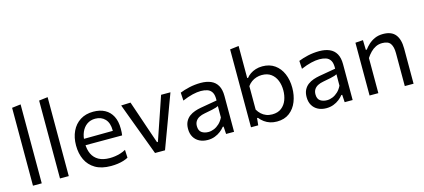

<svg xmlns="http://www.w3.org/2000/svg" viewBox="-58 -1237 3853 1743"><g transform="rotate(-15 1868.0 -365.5)"><path d="M86 0Q86 -55.5 86 -106.5Q86 -157.5 86 -219V-493.5Q86 -556.5 86 -616Q86 -675.5 86 -732L168.5 -742Q168.5 -681.5 168.5 -620.8Q168.5 -560 168.5 -493.5V-219Q168.5 -157.5 168.5 -106.5Q168.5 -55.5 168.5 0Z M340 0Q340 -55.5 340 -106.5Q340 -157.5 340 -219V-493.5Q340 -556.5 340 -616Q340 -675.5 340 -732L422.5 -742Q422.5 -681.5 422.5 -620.8Q422.5 -560 422.5 -493.5V-219Q422.5 -157.5 422.5 -106.5Q422.5 -55.5 422.5 0Z M818 11Q729 11 671.5 -23Q614 -57 586 -116Q558 -175 558 -251Q558 -326 585.5 -384Q613 -442 664.5 -474.8Q716 -507.5 787.5 -507.5Q850.5 -507.5 895.8 -483Q941 -458.5 965.5 -411.2Q990 -364 990 -294.5Q990 -276 989.2 -261.2Q988.5 -246.5 986 -231.5L913.5 -268Q914.5 -276 914.8 -283.2Q915 -290.5 915 -297.5Q915 -368 880 -404.8Q845 -441.5 788.5 -441.5Q743 -441.5 710.2 -418.2Q677.5 -395 659.5 -354Q641.5 -313 641.5 -260.5V-249Q641.5 -191 661.5 -149Q681.5 -107 722.2 -84.2Q763 -61.5 826 -61.5Q849.5 -61.5 875.8 -65.2Q902 -69 927.8 -77Q953.5 -85 977 -98L980.5 -23.5Q961.5 -13 936.5 -5.2Q911.5 2.5 881.5 6.8Q851.5 11 818 11ZM592.5 -231.5V-290.5L935.5 -293.5L986 -274.5V-231.5Z M1233 0Q1215.5 -46.5 1197.8 -94.5Q1180 -142.5 1163 -187.5L1130 -275.5Q1109.5 -330 1088.8 -385.8Q1068 -441.5 1048 -496L1136.5 -499.5Q1158.5 -436.5 1179.2 -374.5Q1200 -312.5 1221.5 -249.5L1276 -90.5H1284.5L1339 -250Q1361 -313.5 1381.8 -374.8Q1402.5 -436 1423 -496H1511Q1490.5 -441.5 1469.8 -385.5Q1449 -329.5 1429 -274.5L1396 -185.5Q1378.5 -138.5 1361.5 -92.8Q1344.5 -47 1327 0Z M1728 10Q1683.5 10 1650 -7.2Q1616.5 -24.5 1597.8 -56.5Q1579 -88.5 1579 -133.5Q1579 -174 1593.5 -201.8Q1608 -229.5 1631.5 -247Q1655 -264.5 1683.5 -274.2Q1712 -284 1740.5 -289L1896 -316Q1898 -366.5 1882.8 -392.2Q1867.5 -418 1840 -427Q1812.5 -436 1779 -436Q1762 -436 1742.5 -433.5Q1723 -431 1701.2 -425.8Q1679.5 -420.5 1655.5 -412.5Q1631.5 -404.5 1605 -393L1600.5 -468.5Q1618.5 -476 1641.2 -483Q1664 -490 1689.8 -495.8Q1715.5 -501.5 1742.5 -504.5Q1769.5 -507.5 1797 -507.5Q1852.5 -507.5 1892.8 -490Q1933 -472.5 1954.5 -435Q1976 -397.5 1976 -337Q1976 -314 1976 -278.5Q1976 -243 1976 -211V-146.5Q1976 -112.5 1976 -77.2Q1976 -42 1976 0H1901L1896.5 -70.5H1888.5Q1873 -50.5 1849.5 -32Q1826 -13.5 1795.2 -1.8Q1764.5 10 1728 10ZM1752 -58.5Q1778.5 -58.5 1805 -69.5Q1831.5 -80.5 1854.8 -102.2Q1878 -124 1894 -157L1894.5 -264Q1886.5 -259.5 1873.2 -255Q1860 -250.5 1833.8 -244.8Q1807.5 -239 1761 -230.5Q1732.5 -225.5 1710.5 -214.2Q1688.5 -203 1675.8 -183.8Q1663 -164.5 1663 -137Q1663 -94 1688.8 -76.2Q1714.5 -58.5 1752 -58.5Z M2378 11Q2343.5 11 2314.5 1.8Q2285.5 -7.5 2261.5 -24.8Q2237.5 -42 2218 -66.5H2210L2203 0H2135Q2135 -55.5 2135 -106.5Q2135 -157.5 2135 -219V-493.5Q2135 -556.5 2135 -616Q2135 -675.5 2135 -732L2217.5 -742Q2217.5 -681.5 2217.5 -620.8Q2217.5 -560 2217.5 -493.5V-440.5H2226Q2240 -459 2262.2 -474.2Q2284.5 -489.5 2313.5 -498.8Q2342.5 -508 2376.5 -508Q2444.5 -508 2492.2 -474.2Q2540 -440.5 2565 -382Q2590 -323.5 2590 -249.5Q2590 -180 2566.8 -120.8Q2543.5 -61.5 2496.2 -25.2Q2449 11 2378 11ZM2353 -63Q2406.5 -63 2440.2 -89.5Q2474 -116 2489.8 -158.2Q2505.5 -200.5 2505.5 -249Q2505.5 -299.5 2488.8 -341.2Q2472 -383 2438 -408Q2404 -433 2351.5 -433Q2325.5 -433 2300.5 -425.2Q2275.5 -417.5 2254.2 -402.2Q2233 -387 2217.5 -364.5V-144Q2232.5 -118.5 2252.2 -100.5Q2272 -82.5 2297 -72.8Q2322 -63 2353 -63Z M2842.5 10Q2798 10 2764.5 -7.2Q2731 -24.5 2712.2 -56.5Q2693.5 -88.5 2693.5 -133.5Q2693.5 -174 2708 -201.8Q2722.5 -229.5 2746 -247Q2769.5 -264.5 2798 -274.2Q2826.5 -284 2855 -289L3010.5 -316Q3012.5 -366.5 2997.2 -392.2Q2982 -418 2954.5 -427Q2927 -436 2893.5 -436Q2876.5 -436 2857 -433.5Q2837.5 -431 2815.8 -425.8Q2794 -420.5 2770 -412.5Q2746 -404.5 2719.5 -393L2715 -468.5Q2733 -476 2755.8 -483Q2778.5 -490 2804.2 -495.8Q2830 -501.5 2857 -504.5Q2884 -507.5 2911.5 -507.5Q2967 -507.5 3007.2 -490Q3047.5 -472.5 3069 -435Q3090.5 -397.5 3090.5 -337Q3090.5 -314 3090.5 -278.5Q3090.5 -243 3090.5 -211V-146.5Q3090.5 -112.5 3090.5 -77.2Q3090.5 -42 3090.5 0H3015.5L3011 -70.5H3003Q2987.5 -50.5 2964 -32Q2940.5 -13.5 2909.8 -1.8Q2879 10 2842.5 10ZM2866.5 -58.5Q2893 -58.5 2919.5 -69.5Q2946 -80.5 2969.2 -102.2Q2992.5 -124 3008.5 -157L3009 -264Q3001 -259.5 2987.8 -255Q2974.5 -250.5 2948.2 -244.8Q2922 -239 2875.5 -230.5Q2847 -225.5 2825 -214.2Q2803 -203 2790.2 -183.8Q2777.5 -164.5 2777.5 -137Q2777.5 -94 2803.2 -76.2Q2829 -58.5 2866.5 -58.5Z M3249.5 0Q3249.5 -55.5 3249.5 -106.5Q3249.5 -157.5 3249.5 -219V-269Q3249.5 -324 3249.5 -381.5Q3249.5 -439 3249.5 -496L3321.5 -501L3324 -409H3333Q3349 -431.5 3374 -454.5Q3399 -477.5 3433 -492.8Q3467 -508 3511 -508Q3590 -508 3626.5 -462.5Q3663 -417 3663 -330.5Q3663 -298 3663 -273Q3663 -248 3663 -219Q3663 -160 3663 -107.8Q3663 -55.5 3663 0H3580.5Q3580.5 -55.5 3580.5 -107.2Q3580.5 -159 3580.5 -215.5V-309.5Q3580.5 -369 3559.2 -399.5Q3538 -430 3482.5 -430Q3449 -430 3421.5 -416.5Q3394 -403 3371.8 -380.2Q3349.5 -357.5 3332 -330V-215.5Q3332 -157 3332 -106.2Q3332 -55.5 3332 0Z"/></g></svg>

Font: Commissioner Thin
Style: Regular
Weight: 400
Version: Version 1.000